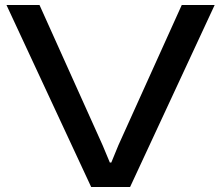

<svg xmlns="http://www.w3.org/2000/svg" viewBox="-20 -749 887 769"><path d="M345.2 0 5.9 -729H138.2L391.1 -167L419.9 -98.1H425.8L454.1 -167L708 -729H839.8L501 0Z"/></svg>

Font: Lumene Sans Expanded Medium
Style: Regular
Weight: 500
Width: 7
Designer: Deni Anggara
Version: Version 1.003;Glyphs 3.1.2 (3151)